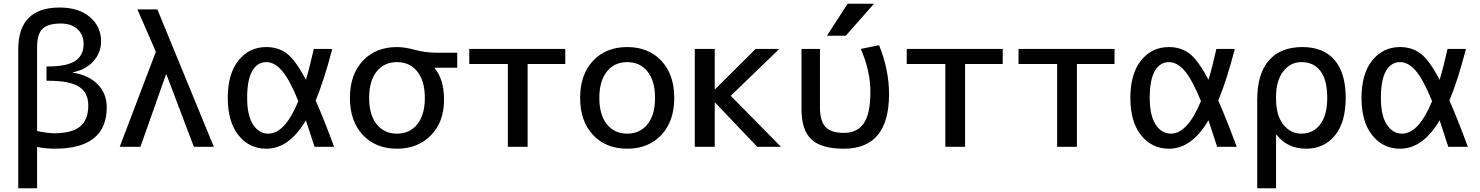

<svg xmlns="http://www.w3.org/2000/svg" viewBox="-20 -780 7865 1020"><path d="M449 -220Q449 -288 399.5 -319.5Q350 -351 237 -351H227V-427H237Q334 -427 379 -456Q424 -485 424 -545Q424 -596 391.5 -625.5Q359 -655 302 -655Q234 -655 205.5 -626.5Q177 -598 177 -530V-84Q234 -72 267 -72Q361 -72 405 -107.5Q449 -143 449 -220ZM177 1V220H77V-518Q77 -740 297 -740Q398 -740 457.5 -689.5Q517 -639 517 -560Q517 -500 476 -454.5Q435 -409 367 -396V-394Q451 -381 499 -332Q547 -283 547 -210Q547 10 270 10Q226 10 177 1Z M862 -385 726 0H616L808 -505L710 -730H816L1116 0H1010L864 -385Z M1657 -246Q1698 -154 1755 0H1651Q1611 -124 1605 -141Q1516 10 1395 10Q1304 10 1247 -61.5Q1190 -133 1190 -260Q1190 -388 1247 -459Q1304 -530 1395 -530Q1458 -530 1504 -495.5Q1550 -461 1605 -356Q1626 -425 1647 -520H1745Q1702 -354 1657 -246ZM1565 -243Q1517 -360 1477.5 -405Q1438 -450 1395 -450Q1347 -450 1320 -403Q1293 -356 1293 -260Q1293 -166 1324.5 -118Q1356 -70 1405 -70Q1494 -70 1565 -243Z M2289 -420V-418Q2339 -358 2339 -250Q2339 -132 2269 -61Q2199 10 2089 10Q1976 10 1907.5 -63Q1839 -136 1839 -260Q1839 -384 1907.5 -457Q1976 -530 2089 -530Q2130 -530 2185 -515Q2240 -500 2299 -500H2409V-420ZM1981 -120Q2021 -70 2089 -70Q2157 -70 2197 -120Q2237 -170 2237 -260Q2237 -350 2197 -400Q2157 -450 2089 -450Q2021 -450 1981 -400Q1941 -350 1941 -260Q1941 -170 1981 -120Z M2783 -440V0H2678V-440H2473V-520H2983V-440Z M3130.5 -457Q3199 -530 3312 -530Q3425 -530 3493.5 -457Q3562 -384 3562 -260Q3562 -136 3493.5 -63Q3425 10 3312 10Q3199 10 3130.5 -63Q3062 -136 3062 -260Q3062 -384 3130.5 -457ZM3204 -120Q3244 -70 3312 -70Q3380 -70 3420 -120Q3460 -170 3460 -260Q3460 -350 3420 -400Q3380 -450 3312 -450Q3244 -450 3204 -400Q3164 -350 3164 -260Q3164 -170 3204 -120Z M3779 -306 3994 -520H4120L3862 -271L4129 0H4003L3779 -235H3777V0H3671V-520H3777V-306Z M4483 -760H4623L4473 -590H4373ZM4650 -540Q4703 -410 4703 -280Q4703 10 4463 10Q4343 10 4290.5 -39.5Q4238 -89 4238 -200V-520H4336V-210Q4336 -136 4366 -105Q4396 -74 4463 -74Q4534 -74 4569 -125Q4604 -176 4604 -293Q4604 -403 4553 -520Z M5107 -440V0H5002V-440H4797V-520H5307V-440Z M5701 -440V0H5596V-440H5391V-520H5901V-440Z M6452 -246Q6493 -154 6550 0H6446Q6406 -124 6400 -141Q6311 10 6190 10Q6099 10 6042 -61.5Q5985 -133 5985 -260Q5985 -388 6042 -459Q6099 -530 6190 -530Q6253 -530 6299 -495.5Q6345 -461 6400 -356Q6421 -425 6442 -520H6540Q6497 -354 6452 -246ZM6360 -243Q6312 -360 6272.5 -405Q6233 -450 6190 -450Q6142 -450 6115 -403Q6088 -356 6088 -260Q6088 -166 6119.5 -118Q6151 -70 6200 -70Q6289 -70 6360 -243Z M6659 -250Q6659 -388 6721 -459Q6783 -530 6899 -530Q7010 -530 7069.5 -461.5Q7129 -393 7129 -260Q7129 -130 7071.5 -60Q7014 10 6919 10Q6819 10 6761 -65H6759V220H6659ZM7031 -260Q7031 -355 6995 -402.5Q6959 -450 6894 -450Q6835 -450 6797 -400.5Q6759 -351 6759 -265V-255Q6759 -168 6797 -119Q6835 -70 6894 -70Q6956 -70 6993.5 -119Q7031 -168 7031 -260Z M7680 -246Q7721 -154 7778 0H7674Q7634 -124 7628 -141Q7539 10 7418 10Q7327 10 7270 -61.5Q7213 -133 7213 -260Q7213 -388 7270 -459Q7327 -530 7418 -530Q7481 -530 7527 -495.5Q7573 -461 7628 -356Q7649 -425 7670 -520H7768Q7725 -354 7680 -246ZM7588 -243Q7540 -360 7500.5 -405Q7461 -450 7418 -450Q7370 -450 7343 -403Q7316 -356 7316 -260Q7316 -166 7347.5 -118Q7379 -70 7428 -70Q7517 -70 7588 -243Z"/></svg>

Font: M PLUS 1p Medium
Style: Regular
Weight: 500
Version: Version 1.062